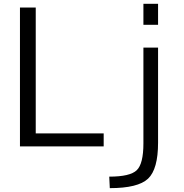

<svg xmlns="http://www.w3.org/2000/svg" viewBox="-20 -770 967 1010"><path d="M85 0V-730.5H168V-68.4H525.4V0ZM554.7 159.2Q664.1 159.2 699.2 125.5Q734.4 91.8 734.4 -15.6V-519.5H811.5V-19.5Q811.5 120.1 758.8 169.9Q706.1 219.7 557.6 219.7ZM734.4 -639.6V-750H811.5V-639.6Z"/></svg>

Font: GenEi M Gothic v2 Regular
Style: Regular
Weight: 400
Version: Version 2.0